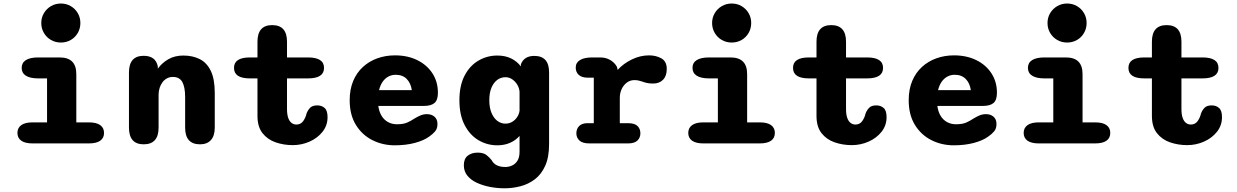

<svg xmlns="http://www.w3.org/2000/svg" viewBox="-20 -794 6849 1063"><path d="M160 -116.5H240.5V-360H191.5Q146.5 -360 123.2 -375Q100 -390 100 -418Q100 -446.5 123.2 -461.2Q146.5 -476 191.5 -476H310.5Q402.5 -476 402.5 -384V-116.5H472Q514 -116.5 535 -101.2Q556 -86 556 -58Q556 -30 535 -15Q514 0 472 0H160Q119 0 97.8 -15Q76.5 -30 76.5 -58Q76.5 -86 97.8 -101.2Q119 -116.5 160 -116.5ZM208.5 -666.5Q208.5 -696.5 223 -721Q237.5 -745.5 262.2 -760Q287 -774.5 317 -774.5Q347.5 -774.5 372 -760Q396.5 -745.5 410.8 -721Q425 -696.5 425 -666.5Q425 -636.5 410.8 -611.8Q396.5 -587 372 -572.8Q347.5 -558.5 317 -558.5Q287 -558.5 262.2 -572.8Q237.5 -587 223 -611.8Q208.5 -636.5 208.5 -666.5Z M1087.5 5Q1005 5 1005 -87.5V-256Q1005 -311.5 989.5 -339.8Q974 -368 937 -368Q919.5 -368 905 -360.5Q890.5 -353 880 -339.2Q869.5 -325.5 863.8 -307.5Q858 -289.5 858 -269V-87.5Q858 5 775.5 5Q694 5 694 -87.5V-393Q694 -485 775.5 -485Q841 -485 853.5 -427.5L854 -414Q876.5 -445.5 912 -466Q947.5 -486.5 995 -486.5Q1046.5 -486.5 1085.8 -466.8Q1125 -447 1147 -401.8Q1169 -356.5 1169 -280V-87.5Q1169 -42.5 1148 -18.8Q1127 5 1087.5 5Z M1363.5 -360Q1275.5 -360 1275.5 -418Q1275.5 -476 1363.5 -476H1405.5V-563Q1405.5 -655 1487 -655Q1569 -655 1569 -563V-476H1685.5Q1774 -476 1774 -418Q1774 -360 1685.5 -360H1569V-190Q1569 -161 1575.5 -142Q1582 -123 1593.8 -113.8Q1605.5 -104.5 1621 -104.5Q1645.5 -104.5 1659 -124Q1672.5 -143.5 1677 -165Q1683.5 -183 1696.5 -196.8Q1709.5 -210.5 1736.5 -210.5Q1761 -210.5 1777.2 -196.2Q1793.5 -182 1793.5 -145.5Q1793.5 -99.5 1765.8 -64.5Q1738 -29.5 1694 -10Q1650 9.5 1601 9.5Q1550.5 9.5 1505.8 -6Q1461 -21.5 1433.2 -57Q1405.5 -92.5 1405.5 -152.5V-360Z M2165.5 10.5Q2098.5 10.5 2041.5 -18.2Q1984.5 -47 1950.2 -102.8Q1916 -158.5 1916 -239Q1916 -299.5 1935.5 -345.8Q1955 -392 1989.5 -423.5Q2024 -455 2069.5 -471.2Q2115 -487.5 2167 -487.5Q2236.5 -487.5 2290 -461.2Q2343.5 -435 2374 -388.2Q2404.5 -341.5 2404.5 -280.5Q2404.5 -240.5 2385.8 -224Q2367 -207.5 2326 -207.5H2074.5Q2079 -175 2092.8 -152.5Q2106.5 -130 2128.5 -118Q2150.5 -106 2177.5 -106Q2213 -106 2234.5 -115.5Q2256 -125 2273.5 -137Q2290.5 -147.5 2307.5 -154.8Q2324.5 -162 2344 -162Q2369 -162 2385.5 -148Q2402 -134 2402 -107Q2402 -82 2389 -66.8Q2376 -51.5 2356.5 -38Q2326.5 -16 2277 -2.8Q2227.5 10.5 2165.5 10.5ZM2078.5 -295H2260Q2254.5 -333.5 2231.8 -356.8Q2209 -380 2170.5 -380Q2149 -380 2130.5 -370.2Q2112 -360.5 2098.8 -341.8Q2085.5 -323 2078.5 -295Z M2773.5 248.5Q2732.5 248.5 2692.5 240.8Q2652.5 233 2619.8 217.8Q2587 202.5 2567.5 178.5Q2548 154.5 2548 121Q2548 85 2569.5 68Q2591 51 2625 51Q2657 51 2674.2 65Q2691.5 79 2702.5 93.5Q2712 112 2731 121.2Q2750 130.5 2777.5 130.5Q2797.5 130.5 2815.5 122.2Q2833.5 114 2845 95.5Q2856.5 77 2856.5 46.5V-41.5Q2835 -17 2803.8 -3.2Q2772.5 10.5 2733.5 10.5Q2676.5 10.5 2628.5 -18.2Q2580.5 -47 2552 -102.5Q2523.5 -158 2523.5 -239Q2523.5 -320 2552 -375Q2580.5 -430 2628.5 -458.2Q2676.5 -486.5 2733.5 -486.5Q2776.5 -486.5 2809.2 -470.8Q2842 -455 2863.5 -426.5L2864 -438.5Q2882 -484.5 2938 -484.5Q3020 -484.5 3020 -393.5V4Q3020 76.5 2998.5 124Q2977 171.5 2941 198.8Q2905 226 2861.2 237.2Q2817.5 248.5 2773.5 248.5ZM2778.5 -109.5Q2798.5 -109.5 2815.2 -119.2Q2832 -129 2843 -145.5Q2854 -162 2856.5 -181V-286Q2855 -306.5 2844.2 -324.5Q2833.5 -342.5 2816.5 -354.5Q2799.5 -366.5 2778.5 -366.5Q2753.5 -366.5 2733.2 -351.8Q2713 -337 2701 -308.5Q2689 -280 2689 -239Q2689 -198.5 2701 -169.5Q2713 -140.5 2733.2 -125Q2753.5 -109.5 2778.5 -109.5Z M3411.5 -112H3457Q3494 -112 3509.8 -96.2Q3525.5 -80.5 3525.5 -56Q3525.5 -32 3509.2 -16Q3493 0 3457 0H3243.5Q3205 0 3188 -16Q3171 -32 3171 -56Q3171 -80.5 3186.5 -96.2Q3202 -112 3232.5 -112H3267.5V-364H3233.5Q3201.5 -364 3184.5 -379.2Q3167.5 -394.5 3167.5 -420Q3167.5 -447 3191 -461.5Q3214.5 -476 3259 -476H3304Q3333.5 -476 3358 -462Q3382.5 -448 3396 -423.5L3399.5 -407Q3432.5 -443 3478.8 -465.2Q3525 -487.5 3573.5 -487.5Q3612 -487.5 3641.8 -470.8Q3671.5 -454 3671.5 -412.5Q3671.5 -373.5 3651 -352.5Q3630.5 -331.5 3596 -331.5Q3575 -331.5 3561 -334.8Q3547 -338 3534 -343Q3524 -346.5 3513.8 -348.5Q3503.5 -350.5 3492.5 -350.5Q3469 -350.5 3450.8 -337Q3432.5 -323.5 3422 -301.2Q3411.5 -279 3411.5 -252Z M3874 -116.5H3954.5V-360H3905.5Q3860.5 -360 3837.2 -375Q3814 -390 3814 -418Q3814 -446.5 3837.2 -461.2Q3860.5 -476 3905.5 -476H4024.5Q4116.5 -476 4116.5 -384V-116.5H4186Q4228 -116.5 4249 -101.2Q4270 -86 4270 -58Q4270 -30 4249 -15Q4228 0 4186 0H3874Q3833 0 3811.8 -15Q3790.5 -30 3790.5 -58Q3790.5 -86 3811.8 -101.2Q3833 -116.5 3874 -116.5ZM3922.5 -666.5Q3922.5 -696.5 3937 -721Q3951.5 -745.5 3976.2 -760Q4001 -774.5 4031 -774.5Q4061.5 -774.5 4086 -760Q4110.5 -745.5 4124.8 -721Q4139 -696.5 4139 -666.5Q4139 -636.5 4124.8 -611.8Q4110.5 -587 4086 -572.8Q4061.5 -558.5 4031 -558.5Q4001 -558.5 3976.2 -572.8Q3951.5 -587 3937 -611.8Q3922.5 -636.5 3922.5 -666.5Z M4458.5 -360Q4370.5 -360 4370.5 -418Q4370.5 -476 4458.5 -476H4500.5V-563Q4500.5 -655 4582 -655Q4664 -655 4664 -563V-476H4780.5Q4869 -476 4869 -418Q4869 -360 4780.5 -360H4664V-190Q4664 -161 4670.5 -142Q4677 -123 4688.8 -113.8Q4700.5 -104.5 4716 -104.5Q4740.5 -104.5 4754 -124Q4767.5 -143.5 4772 -165Q4778.5 -183 4791.5 -196.8Q4804.5 -210.5 4831.5 -210.5Q4856 -210.5 4872.2 -196.2Q4888.5 -182 4888.5 -145.5Q4888.5 -99.5 4860.8 -64.5Q4833 -29.5 4789 -10Q4745 9.5 4696 9.5Q4645.5 9.5 4600.8 -6Q4556 -21.5 4528.2 -57Q4500.5 -92.5 4500.5 -152.5V-360Z M5260.5 10.5Q5193.5 10.5 5136.5 -18.2Q5079.5 -47 5045.2 -102.8Q5011 -158.5 5011 -239Q5011 -299.5 5030.5 -345.8Q5050 -392 5084.5 -423.5Q5119 -455 5164.5 -471.2Q5210 -487.5 5262 -487.5Q5331.5 -487.5 5385 -461.2Q5438.5 -435 5469 -388.2Q5499.5 -341.5 5499.5 -280.5Q5499.5 -240.5 5480.8 -224Q5462 -207.5 5421 -207.5H5169.5Q5174 -175 5187.8 -152.5Q5201.5 -130 5223.5 -118Q5245.5 -106 5272.5 -106Q5308 -106 5329.5 -115.5Q5351 -125 5368.5 -137Q5385.5 -147.5 5402.5 -154.8Q5419.5 -162 5439 -162Q5464 -162 5480.5 -148Q5497 -134 5497 -107Q5497 -82 5484 -66.8Q5471 -51.5 5451.5 -38Q5421.5 -16 5372 -2.8Q5322.5 10.5 5260.5 10.5ZM5173.5 -295H5355Q5349.5 -333.5 5326.8 -356.8Q5304 -380 5265.5 -380Q5244 -380 5225.5 -370.2Q5207 -360.5 5193.8 -341.8Q5180.5 -323 5173.5 -295Z M5731 -116.5H5811.5V-360H5762.5Q5717.5 -360 5694.2 -375Q5671 -390 5671 -418Q5671 -446.5 5694.2 -461.2Q5717.5 -476 5762.5 -476H5881.5Q5973.5 -476 5973.5 -384V-116.5H6043Q6085 -116.5 6106 -101.2Q6127 -86 6127 -58Q6127 -30 6106 -15Q6085 0 6043 0H5731Q5690 0 5668.8 -15Q5647.5 -30 5647.5 -58Q5647.5 -86 5668.8 -101.2Q5690 -116.5 5731 -116.5ZM5779.5 -666.5Q5779.5 -696.5 5794 -721Q5808.5 -745.5 5833.2 -760Q5858 -774.5 5888 -774.5Q5918.5 -774.5 5943 -760Q5967.5 -745.5 5981.8 -721Q5996 -696.5 5996 -666.5Q5996 -636.5 5981.8 -611.8Q5967.5 -587 5943 -572.8Q5918.5 -558.5 5888 -558.5Q5858 -558.5 5833.2 -572.8Q5808.5 -587 5794 -611.8Q5779.5 -636.5 5779.5 -666.5Z M6315.5 -360Q6227.5 -360 6227.5 -418Q6227.5 -476 6315.5 -476H6357.5V-563Q6357.5 -655 6439 -655Q6521 -655 6521 -563V-476H6637.5Q6726 -476 6726 -418Q6726 -360 6637.5 -360H6521V-190Q6521 -161 6527.5 -142Q6534 -123 6545.8 -113.8Q6557.5 -104.5 6573 -104.5Q6597.5 -104.5 6611 -124Q6624.5 -143.5 6629 -165Q6635.5 -183 6648.5 -196.8Q6661.5 -210.5 6688.5 -210.5Q6713 -210.5 6729.2 -196.2Q6745.5 -182 6745.5 -145.5Q6745.5 -99.5 6717.8 -64.5Q6690 -29.5 6646 -10Q6602 9.5 6553 9.5Q6502.5 9.5 6457.8 -6Q6413 -21.5 6385.2 -57Q6357.5 -92.5 6357.5 -152.5V-360Z"/></svg>

Font: Sono Monospace
Style: Bold
Weight: 700
Designer: Tyler Finck
Foundry: Tyler Finck
Version: Version 2.112